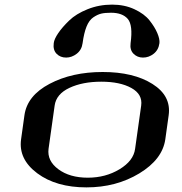

<svg xmlns="http://www.w3.org/2000/svg" viewBox="-20 -812 790 832"><path d="M565.4 -167 591.8 -354.5Q598.6 -403.3 549.3 -430.7Q500 -458 418.9 -458Q337.9 -458 280.8 -431.2Q223.6 -404.3 216.8 -354.5L190.4 -167Q183.6 -115.2 232.9 -78.6Q282.2 -42 360.4 -42Q437.5 -42 498 -78.6Q558.6 -115.2 565.4 -167ZM696.3 -208Q683.6 -121.1 583.5 -60.5Q483.4 0 354.5 0Q223.6 0 141.6 -61Q59.6 -122.1 71.3 -208L85.9 -312.5Q97.7 -397.5 194.8 -448.7Q292 -500 424.8 -500Q558.6 -500 640.6 -448.2Q722.7 -396.5 710.9 -312.5ZM337.9 -625Q334 -595.7 312.5 -579.1Q291 -562.5 266.6 -562.5Q241.2 -562.5 225.1 -579.1Q209 -595.7 212.9 -625Q214.8 -642.6 232.4 -668.5Q250 -694.3 279.8 -723.1Q309.6 -752 359.4 -772Q409.2 -792 465.8 -792Q519.5 -792 562.5 -772Q605.5 -752 627.9 -723.6Q650.4 -695.3 661.6 -668.9Q672.9 -642.6 670.9 -625Q667 -595.7 646 -579.1Q625 -562.5 599.6 -562.5Q575.2 -562.5 558.6 -579.1Q542 -595.7 545.9 -625Q556.6 -703.1 533.7 -730Q510.7 -756.8 460.9 -756.8Q434.6 -756.8 418.5 -752.9Q402.3 -749 384.3 -736.8Q366.2 -724.6 355 -696.8Q343.8 -668.9 337.9 -625Z"/></svg>

Font: okolaks
Style: BoldItalic
Weight: 600
Width: 8
Italic angle: -8°
Version: Version 000.6.0